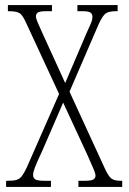

<svg xmlns="http://www.w3.org/2000/svg" viewBox="-20 -734 506 754"><path d="M4 0V-24H10Q32 -24 44.5 -27.5Q57 -31 65.5 -42Q74 -53 85 -76L212 -365L84 -641Q70 -673 58 -681.5Q46 -690 16 -690H11V-714H184V-690H162Q135 -690 128 -684.5Q121 -679 121 -669Q121 -662 129 -643.5Q137 -625 147 -603L236 -408L319 -602Q328 -623 335.5 -639Q343 -655 343 -668Q343 -679 335.5 -684.5Q328 -690 304 -690H284V-714H442V-690H435Q408 -690 395.5 -681.5Q383 -673 367 -638L253 -374L391 -74Q406 -41 418 -32.5Q430 -24 454 -24H460V0H288V-24H312Q339 -24 347 -29.5Q355 -35 355 -44Q355 -53 347.5 -70Q340 -87 323 -126L228 -331L147 -144Q125 -97 117.5 -77.5Q110 -58 110 -47Q110 -36 118 -30Q126 -24 156 -24H180V0Z"/></svg>

Font: Noto Serif Myanmar ExtraCondensed ExtraLight
Style: Regular
Weight: 200
Width: 2
Designer: Ben Mitchell and the Monotype Design Team
Foundry: Monotype Imaging Inc.
Version: Version 2.106; ttfautohint (v1.8.4.7-5d5b)